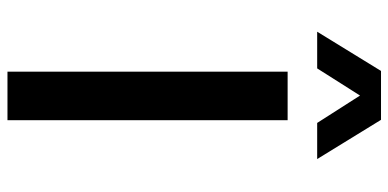

<svg xmlns="http://www.w3.org/2000/svg" viewBox="-283 -757 1040 514"><g transform="rotate(90 237.0 -500.0)"><path d="M169.9 -1000H300.8L405.8 -829.1H309.1L235.8 -943.8L163.1 -829.1H64.9ZM171.9 -750H301.8V0H171.9Z"/></g></svg>

Font: Oakes Grotesk
Style: SemiBold
Weight: 600
Designer: Samuel Oakes
Foundry: Samuel Oakes
Version: Version 1.0 | wf-rip DC20170320